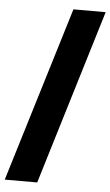

<svg xmlns="http://www.w3.org/2000/svg" viewBox="-71 -752 505 878"><g transform="rotate(5 181.5 -313.5)"><path d="M-15 88 230 -715H378L134 88Z"/></g></svg>

Font: Bricolage Grotesque 48pt Condensed ExtraBold ExtraBold
Style: Regular
Weight: 800
Version: Version 1.000;gftools[0.9.30]